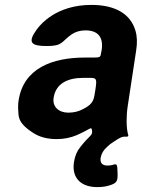

<svg xmlns="http://www.w3.org/2000/svg" viewBox="-20 -558 579 784"><path d="M282 104C272 170 312 206 377 206C395 206 410 204 424 200C459 190 461 181 460 147C459 112 458 110 441 115C435 117 428 118 419 118C397 118 388 107 391 86C394 69 403 54 418 41C425 34 434 27 444 21C475 0 480 0 491 0C502 0 503 0 504 -4C505 -8 498 -12 497 -62C497 -82 498 -103 502 -128L536 -352C541 -383 540 -410 533 -433C513 -501 451 -538 353 -538C284 -538 226 -519 182 -488C164 -475 146 -459 131 -439C90 -383 108 -370 172 -370C237 -370 230 -388 273 -418C288 -428 307 -434 329 -434C382 -434 403 -404 395 -353L392 -338C390 -324 387 -323 358 -323H327C193 -323 76 -279 56 -148C54 -137 54 -126 54 -115C57 -87 47 -60 113 -17C138 0 170 10 211 10C242 10 269 4 293 -6C353 -32 353 -45 356 -23C358 -4 346 -6 309 41C295 58 286 78 282 104ZM199 -159C208 -218 258 -240 319 -240H348C374 -240 376 -236 370 -195C363 -153 365 -136 320 -113C302 -103 282 -98 259 -98C220 -98 193 -122 199 -159Z"/></svg>

Font: Asimov Print
Style: AIt
Weight: 500
Designer: Google
Version: Version 2.000980: 2014